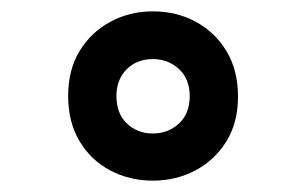

<svg xmlns="http://www.w3.org/2000/svg" viewBox="-20 -744 540 338"><path d="M249 -426Q208 -426 174 -444Q140 -462 120 -495.5Q100 -529 100 -575Q100 -621 120 -654Q140 -687 174 -705.5Q208 -724 249 -724Q291 -724 325 -705.5Q359 -687 379 -653.5Q399 -620 399 -574Q399 -528 378.5 -495Q358 -462 324 -444Q290 -426 249 -426ZM249 -509Q276 -509 295 -526.5Q314 -544 314 -575Q314 -605 295 -622.5Q276 -640 249 -640Q221 -640 203 -622Q185 -604 185 -575Q185 -544 203.5 -526.5Q222 -509 249 -509Z"/></svg>

Font: Noto Sans Mono ExtraCondensed Black
Style: Regular
Weight: 900
Width: 2
Designer: Monotype Design Team
Foundry: Monotype Imaging Inc.
Version: Version 2.014